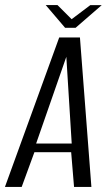

<svg xmlns="http://www.w3.org/2000/svg" viewBox="-43 -739 433 759"><path d="M-23.5 0 191.1 -591H273L318.3 0H249.7L238.3 -137.3H93L42.7 0ZM99.8 -171.5H240.5L219.2 -514.4ZM214.3 -629.2 137.8 -718.9H184.3L240.2 -663.1L313.8 -718.6H359L256 -629.2Z"/></svg>

Font: Alumni Sans SC Thin
Style: Italic
Weight: 100
Italic angle: -8°
Designer: Robert E. Leuschke
Foundry: Robert E. Leuschke
Version: Version 1.016